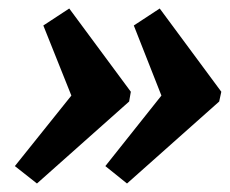

<svg xmlns="http://www.w3.org/2000/svg" viewBox="-20 -472 541 452"><path d="M356 -452 501 -256 496 -233 279 -40 228 -81 360 -247 295 -412ZM143 -452 288 -256 284 -233 67 -40 15 -81 148 -247 82 -412Z"/></svg>

Font: Piazzolla Thin Black
Style: Italic
Weight: 900
Italic angle: -11.3°
Version: Version 2.005